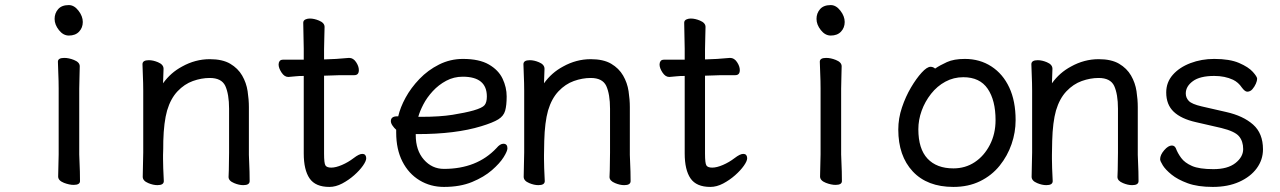

<svg xmlns="http://www.w3.org/2000/svg" viewBox="-20 -718 5040 756"><path d="M251 -698Q272 -698 289 -676Q306 -654 306 -631.5Q306 -609 291.5 -593.5Q277 -578 251 -578Q229 -578 212 -599.5Q195 -621 195 -643.5Q195 -666 209 -682Q223 -698 251 -698ZM211 -110V-369Q211 -399 209.5 -431.5Q208 -464 208 -475Q208 -490 233 -490Q251 -490 271 -482Q294 -473 294 -457Q294 -450 293 -415.5Q292 -381 292 -369V-110Q292 -104 293 -83Q295 -42 295 -5Q295 10 270 10Q253 10 232 2Q209 -7 209 -23Q209 -31 210 -67Q211 -103 211 -110Z M622 -108V-92Q622 -63 625 -5Q625 11 600 11Q583 11 564 3Q542 -6 542 -22Q542 -30 543 -70.5Q544 -111 544 -118V-361Q544 -390 542.5 -422.5Q541 -455 541 -465Q541 -481 566 -481Q583 -481 602 -473Q624 -464 624 -447Q623 -409 622 -390Q652 -432 697 -456Q749 -485 806 -485Q856 -485 886.5 -467Q917 -449 933.5 -420.5Q950 -392 955 -359Q960 -326 960 -296V-108Q960 -102 961 -82Q963 -41 963 -5Q963 11 938 11Q921 11 902 3Q880 -6 880 -21V-22Q881 -38 881 -48L882 -117V-290Q882 -347 867 -380Q852 -411 806 -411Q773 -411 739.5 -399Q706 -387 679 -358.5Q652 -330 638 -283Q625 -237 623 -163Q623 -131 622 -108Z M1256 -420V-113Q1256 -75 1261.5 -66.5Q1267 -58 1284.5 -58Q1302 -58 1326.5 -68.5Q1351 -79 1372.5 -95.5Q1394 -112 1406 -112Q1415 -112 1418.5 -107Q1422 -102 1422 -95Q1422 -84 1409 -65.5Q1396 -47 1374.5 -28Q1353 -9 1327.5 4.5Q1302 18 1277 18Q1222 18 1199 -15.5Q1176 -49 1176 -114V-419Q1156 -419 1143.5 -417.5Q1131 -416 1116 -415H1115Q1100 -415 1088.5 -432.5Q1077 -450 1077 -464Q1077 -472 1081 -477.5Q1085 -483 1095 -483H1176V-526Q1176 -535 1175 -577Q1174 -619 1174 -628.5Q1174 -638 1184 -642Q1191 -645 1200 -645Q1217 -645 1236 -637Q1258 -628 1258 -612Q1258 -604 1257 -570Q1256 -536 1256 -524V-484Q1302 -485 1354 -490H1355Q1371 -490 1382 -473.5Q1393 -457 1393 -442Q1393 -422 1375 -422H1337Q1309 -422 1289 -421Q1289 -421 1256 -420Z M1803 -486Q1867 -486 1905 -464Q1943 -442 1959 -408Q1975 -374 1975 -338.5Q1975 -303 1969 -282Q1963 -261 1942 -248Q1921 -235 1875 -221Q1774 -190 1624 -190H1617V-186Q1617 -126 1649 -89.5Q1681 -53 1728 -53Q1858 -53 1935 -135Q1949 -152 1962 -152Q1978 -152 1978 -134Q1978 -123 1963 -99Q1948 -75 1917 -48Q1886 -21 1839 -1.5Q1792 18 1728 18Q1675 18 1632 -8Q1589 -34 1564.5 -82Q1540 -130 1540 -196V-207Q1532 -214 1525.5 -223.5Q1519 -233 1519 -241Q1519 -260 1544 -260Q1545 -260 1548 -260Q1556 -295 1577 -333.5Q1598 -372 1631.5 -407Q1665 -442 1709 -464Q1753 -486 1803 -486ZM1627 -258H1639Q1712 -258 1762 -266Q1812 -274 1844 -283Q1879 -293 1888 -304Q1897 -315 1897 -338Q1897 -416 1802 -416Q1767 -416 1737 -400Q1707 -384 1684 -359Q1661 -334 1647 -307Q1633 -280 1627 -258Z M2122 -108V-92Q2122 -63 2125 -5Q2125 11 2100 11Q2083 11 2064 3Q2042 -6 2042 -22Q2042 -30 2043 -70.5Q2044 -111 2044 -118V-361Q2044 -390 2042.5 -422.5Q2041 -455 2041 -465Q2041 -481 2066 -481Q2083 -481 2102 -473Q2124 -464 2124 -447Q2123 -409 2122 -390Q2152 -432 2197 -456Q2249 -485 2306 -485Q2356 -485 2386.5 -467Q2417 -449 2433.5 -420.5Q2450 -392 2455 -359Q2460 -326 2460 -296V-108Q2460 -102 2461 -82Q2463 -41 2463 -5Q2463 11 2438 11Q2421 11 2402 3Q2380 -6 2380 -21V-22Q2381 -38 2381 -48L2382 -117V-290Q2382 -347 2367 -380Q2352 -411 2306 -411Q2273 -411 2239.5 -399Q2206 -387 2179 -358.5Q2152 -330 2138 -283Q2125 -237 2123 -163Q2123 -131 2122 -108Z M2756 -420V-113Q2756 -75 2761.5 -66.5Q2767 -58 2784.5 -58Q2802 -58 2826.5 -68.5Q2851 -79 2872.5 -95.5Q2894 -112 2906 -112Q2915 -112 2918.5 -107Q2922 -102 2922 -95Q2922 -84 2909 -65.5Q2896 -47 2874.5 -28Q2853 -9 2827.5 4.5Q2802 18 2777 18Q2722 18 2699 -15.5Q2676 -49 2676 -114V-419Q2656 -419 2643.5 -417.5Q2631 -416 2616 -415H2615Q2600 -415 2588.5 -432.5Q2577 -450 2577 -464Q2577 -472 2581 -477.5Q2585 -483 2595 -483H2676V-526Q2676 -535 2675 -577Q2674 -619 2674 -628.5Q2674 -638 2684 -642Q2691 -645 2700 -645Q2717 -645 2736 -637Q2758 -628 2758 -612Q2758 -604 2757 -570Q2756 -536 2756 -524V-484Q2802 -485 2854 -490H2855Q2871 -490 2882 -473.5Q2893 -457 2893 -442Q2893 -422 2875 -422H2837Q2809 -422 2789 -421Q2789 -421 2756 -420Z M3251 -698Q3272 -698 3289 -676Q3306 -654 3306 -631.5Q3306 -609 3291.5 -593.5Q3277 -578 3251 -578Q3229 -578 3212 -599.5Q3195 -621 3195 -643.5Q3195 -666 3209 -682Q3223 -698 3251 -698ZM3211 -110V-369Q3211 -399 3209.5 -431.5Q3208 -464 3208 -475Q3208 -490 3233 -490Q3251 -490 3271 -482Q3294 -473 3294 -457Q3294 -450 3293 -415.5Q3292 -381 3292 -369V-110Q3292 -104 3293 -83Q3295 -42 3295 -5Q3295 10 3270 10Q3253 10 3232 2Q3209 -7 3209 -23Q3209 -31 3210 -67Q3211 -103 3211 -110Z M3779 -486Q3838 -486 3883.5 -456.5Q3929 -427 3954 -373.5Q3979 -320 3979 -245Q3979 -197 3963 -150.5Q3947 -104 3916 -65.5Q3885 -27 3839 -4.5Q3793 18 3734 18Q3631 18 3574 -43Q3517 -104 3517 -208Q3517 -252 3531.5 -295Q3546 -338 3567 -373.5Q3588 -409 3609 -432Q3630 -455 3644 -455Q3654 -455 3662 -448Q3681 -461 3708.5 -473.5Q3736 -486 3779 -486ZM3734 -55Q3781 -55 3818 -79.5Q3855 -104 3877.5 -147.5Q3900 -191 3900 -245Q3900 -323 3869 -368.5Q3838 -414 3773 -414Q3735 -414 3702.5 -396.5Q3670 -379 3646 -348.5Q3622 -318 3609 -282Q3596 -246 3596 -209Q3596 -132 3632 -93.5Q3668 -55 3734 -55Z M4122 -108V-92Q4122 -63 4125 -5Q4125 11 4100 11Q4083 11 4064 3Q4042 -6 4042 -22Q4042 -30 4043 -70.5Q4044 -111 4044 -118V-361Q4044 -390 4042.5 -422.5Q4041 -455 4041 -465Q4041 -481 4066 -481Q4083 -481 4102 -473Q4124 -464 4124 -447Q4123 -409 4122 -390Q4152 -432 4197 -456Q4249 -485 4306 -485Q4356 -485 4386.5 -467Q4417 -449 4433.5 -420.5Q4450 -392 4455 -359Q4460 -326 4460 -296V-108Q4460 -102 4461 -82Q4463 -41 4463 -5Q4463 11 4438 11Q4421 11 4402 3Q4380 -6 4380 -21V-22Q4381 -38 4381 -48L4382 -117V-290Q4382 -347 4367 -380Q4352 -411 4306 -411Q4273 -411 4239.5 -399Q4206 -387 4179 -358.5Q4152 -330 4138 -283Q4125 -237 4123 -163Q4123 -131 4122 -108Z M4572 -354Q4572 -394 4598 -423.5Q4624 -453 4667.5 -469.5Q4711 -486 4761 -486Q4822 -486 4859 -470Q4896 -454 4913 -435Q4930 -416 4930 -408Q4930 -400 4925 -388.5Q4920 -377 4911.5 -367Q4903 -357 4891 -357Q4882 -357 4870 -373Q4856 -394 4835 -404Q4803 -419 4761 -419Q4705 -419 4677 -398.5Q4649 -378 4649 -350Q4649 -333 4661 -320.5Q4673 -308 4712 -299L4808 -277Q4875 -262 4914 -227.5Q4953 -193 4953 -130Q4953 -89 4928.5 -55.5Q4904 -22 4859.5 -2Q4815 18 4755.5 18Q4696 18 4656.5 3.5Q4617 -11 4593 -30.5Q4569 -50 4558.5 -67Q4548 -84 4548 -91Q4548 -108 4564 -126.5Q4580 -145 4594 -145Q4605 -145 4610 -134Q4617 -115 4631 -96Q4645 -77 4673.5 -64.5Q4702 -52 4758 -52Q4814 -52 4844.5 -76Q4875 -100 4875 -131Q4875 -162 4858.5 -181.5Q4842 -201 4789 -214L4689 -237Q4631 -250 4601.5 -278Q4572 -306 4572 -354Z"/></svg>

Font: Moon Stars Kai HW
Style: Bold
Weight: 700
Designer: GuiWonder
Version: Version 1.101